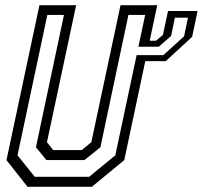

<svg xmlns="http://www.w3.org/2000/svg" viewBox="-20 -720 782 740"><path d="M114 -38.5H323.5L424.5 -121.5L539.5 -662.5H475L367 -152.5L305.5 -103H159L118.5 -152.5L226.5 -662.5H162.5L47.5 -121.5ZM654 -652 639.5 -581.5 592 -540H513.5L506.5 -507.5H609.5L689.5 -580L704.5 -652ZM627.5 -677.5H741.5L720.5 -578L619 -484.5H540L459 -103L334 0H86L5 -103L132 -700H273.5L161 -172L185 -141.5H295L332 -172L444.5 -700H586L557 -563H581L608 -585.5Z"/></svg>

Font: Tourney
Style: Italic
Weight: 400
Italic angle: -12°
Version: Version 1.015